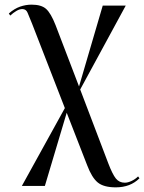

<svg xmlns="http://www.w3.org/2000/svg" viewBox="-20 -560 620 826"><path d="M478 246Q426 246 400.5 225Q375 204 355 151L267 -75L173 240H74L259 -95L118 -458Q105 -490 98.5 -505.5Q92 -521 76 -521Q64 -521 50.5 -513Q37 -505 24 -493L18 -502Q42 -523 66.5 -531.5Q91 -540 116 -540Q158 -540 178.5 -521.5Q199 -503 219 -452L320 -188L422 -536H521L325 -175L446 143Q464 190 478.5 208Q493 226 517 226Q530 226 546 218.5Q562 211 574 199L580 207Q541 246 478 246Z"/></svg>

Font: Noto Serif Display SemiCondensed Medium
Style: Regular
Weight: 500
Width: 4
Designer: Monotype Design Team
Foundry: Monotype Imaging Inc.
Version: Version 2.009